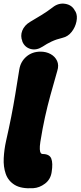

<svg xmlns="http://www.w3.org/2000/svg" viewBox="-20 -1010 443 1056"><path d="M163 25Q97 29 61 7Q25 -15 11.5 -54Q-2 -93 0.5 -140.5Q3 -188 13 -233Q30 -308 42 -369Q54 -430 64 -491Q74 -552 86 -627Q93 -671 125 -698.5Q157 -726 203 -726Q234 -726 258.5 -712.5Q283 -699 294 -675Q305 -651 295 -620Q274 -547 257.5 -487Q241 -427 227.5 -366Q214 -305 202 -230Q198 -204 199 -189Q200 -174 204 -168.5Q208 -163 214 -163Q252 -163 262 -138Q272 -113 264 -63Q258 -23 227.5 0Q197 23 163 25ZM215 -754Q181 -732 149 -740.5Q117 -749 103 -781V-783Q91 -812 102.5 -841.5Q114 -871 146 -890Q178 -909 208.5 -927.5Q239 -946 269 -969Q301 -995 338.5 -989Q376 -983 392 -951L396 -945Q407 -923 400.5 -891.5Q394 -860 374 -834.5Q354 -809 324 -802Q290 -794 263.5 -781.5Q237 -769 215 -754Z"/></svg>

Font: Winky Sans Black
Style: Italic
Weight: 900
Italic angle: -8.97852°
Designer: Simon Atzbach
Foundry: typofactur
Version: Version 1.205